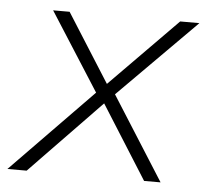

<svg xmlns="http://www.w3.org/2000/svg" viewBox="-44 -514 608 557"><g transform="rotate(5 260.0 -235.0)"><path d="M-3 0 234 -243 89 -470H137L263 -271L459 -470H515L289 -243L443 0H395L260 -214L53 0Z"/></g></svg>

Font: Gantari ExtraLight
Style: Italic
Weight: 250
Italic angle: -10°
Designer: Anugrah Pasau
Foundry: Lafontype
Version: Version 1.000